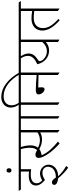

<svg xmlns="http://www.w3.org/2000/svg" viewBox="900 -1857 1073 2965"><g transform="rotate(-90 1436.5 -374.5)"><path d="M330 142 356 111C294 79 229 22 197 -13C298 -13 376 -72 376 -161C376 -193 363 -223 342 -247C317 -276 282 -293 241 -293C205 -293 170 -281 134 -259C108 -282 89 -306 89 -345C89 -402 134 -436 223 -436C250 -436 277 -434 306 -430V-589H444V-595L427 -622H-26V-616L-9 -589H270V-462C247 -466 224 -467 204 -467C108 -467 54 -425 54 -356C54 -299 97 -252 139 -217C185 -245 216 -256 251 -256C306 -256 344 -222 344 -169C344 -96 278 -48 180 -48H178C157 -80 133 -109 103 -109C80 -109 64 -95 64 -74C64 -40 103 -19 165 -14C204 36 272 103 330 142Z M287 -734C309 -734 321 -747 321 -771C321 -796 309 -810 287 -810C265 -810 254 -796 254 -771C254 -747 265 -734 287 -734Z M704 10 732 -17C651 -81 561 -169 521 -268C536 -270 552 -274 567 -279C586 -285 603 -293 616 -304C664 -277 713 -262 765 -262C807 -262 844 -273 874 -290V-17L905 5H911V-589H1024V-595L1007 -622H392V-616L409 -589H615C630 -544 637 -498 637 -450C637 -399 624 -362 601 -338C575 -355 551 -364 529 -364C499 -364 480 -347 480 -315C480 -242 572 -103 704 10ZM674 -440C674 -490 664 -540 649 -589H874V-332C840 -308 798 -295 752 -295C715 -295 679 -304 638 -325C662 -354 674 -393 674 -440Z M1119 5H1125V-589H1238V-595L1221 -622H973V-616L990 -589H1088V-17Z M1332 5H1338V-589H1451V-595L1434 -622H1331C1306 -657 1293 -693 1293 -733C1293 -808 1346 -855 1433 -855C1570 -855 1684 -756 1769 -613H1799C1709 -772 1578 -891 1421 -891C1324 -891 1258 -832 1258 -745C1258 -701 1274 -660 1302 -622H1186V-616L1203 -589H1301V-17Z M1540 -223C1563 -223 1571 -240 1571 -268C1571 -285 1569 -305 1568 -320C1578 -320 1592 -320 1602 -320C1639 -320 1707 -318 1761 -316V-17L1793 5H1799V-589H1912V-595L1895 -622H1399V-616L1416 -589H1761V-345C1689 -352 1588 -358 1528 -358C1482 -358 1461 -343 1461 -314C1461 -274 1502 -223 1540 -223Z M2139 -153C2192 -153 2237 -173 2270 -204V-17L2302 5H2307V-589H2420V-595L2403 -622H1860V-616L1877 -589H2019C2042 -554 2056 -520 2056 -480C2056 -415 2013 -375 1927 -334C1954 -223 2033 -153 2139 -153ZM2000 -244C1984 -262 1975 -282 1975 -297C1975 -308 1981 -315 1992 -323C2054 -364 2093 -402 2093 -470C2093 -509 2077 -550 2051 -589H2270V-258C2231 -212 2184 -187 2127 -187C2077 -187 2031 -208 2000 -244Z M2606 11 2626 -9C2531 -95 2485 -168 2485 -249C2485 -337 2543 -390 2642 -390C2678 -390 2718 -387 2749 -382V-17L2781 5H2787V-589H2899V-595L2882 -622H2368V-616L2385 -589H2749V-414C2714 -420 2669 -425 2633 -425C2522 -425 2447 -362 2447 -258C2447 -166 2504 -81 2606 11Z"/></g></svg>

Font: Noto Serif Devanagari SemiCondensed ExtraLight
Style: Regular
Weight: 200
Width: 4
Designer: Universal Thirst, Indian Type Foundry and the Monotype Design Team
Foundry: Monotype Imaging Inc.
Version: Version 2.004